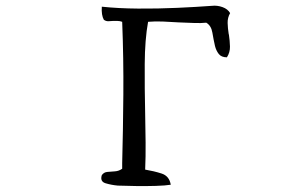

<svg xmlns="http://www.w3.org/2000/svg" viewBox="-20 -676 1040 660"><path d="M771 -631Q762 -615 762.5 -597Q763 -579 766 -560Q767 -557 767 -556Q770 -536 770.5 -516Q771 -496 760 -479Q741 -479 732 -490.5Q723 -502 719 -518Q714 -540 710 -564Q706 -588 689 -598Q671 -596 646.5 -597Q622 -598 595 -599Q567 -601 539.5 -602Q512 -603 489 -601Q478 -540 477.5 -456Q477 -372 479 -285Q480 -235 480.5 -186Q481 -137 479 -93Q509 -88 535.5 -79.5Q562 -71 567 -41Q549 -38 516 -37Q483 -36 447.5 -36.5Q412 -37 385 -38Q363 -40 343 -46Q323 -52 330 -74Q337 -84 349 -85Q361 -86 375 -87Q389 -88 400 -96Q400 -101 400 -106Q400 -111 400 -115Q403 -226 404 -350.5Q405 -475 400 -601Q392 -604 384 -604Q376 -604 368 -604Q360 -603 352 -603Q344 -603 337 -608Q328 -624 330 -653Q387 -647 454.5 -646.5Q522 -646 588.5 -649Q655 -652 709 -656Q727 -658 745 -651.5Q763 -645 771 -631Z"/></svg>

Font: Yuji Boku
Style: Regular
Weight: 400
Designer: Kataoka Yuji
Foundry: Kinuta Font Factory
Version: Version 3.002